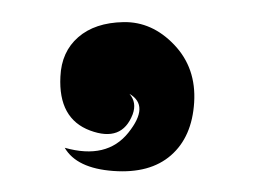

<svg xmlns="http://www.w3.org/2000/svg" viewBox="-20 -137 240 178"><path d="M36 -66Q37 -89 52.5 -102.5Q68 -116 94.5 -116.5Q121 -117 141.5 -95.5Q162 -74 160 -42Q158 -10 138.5 7Q119 24 85 21.5Q51 19 40 0Q79 11 99 -14Q119 -39 100 -50Q107 -42 103 -31Q93 -5 63.5 -16Q34 -27 36 -66Z"/></svg>

Font: SOV_ThonBuri
Style: Book
Weight: 400
Version: Version 1.00